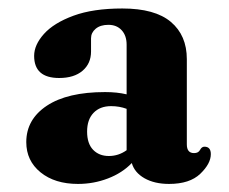

<svg xmlns="http://www.w3.org/2000/svg" viewBox="-20 -734 554 464"><path d="M62.5 -599Q62.5 -625.5 86.2 -652Q110 -678.5 157.5 -696Q205 -713.5 275.5 -713.5Q354.5 -713.5 393 -681Q431.5 -648.5 431.5 -591V-385Q431.5 -364 449 -364Q459.5 -364 463.5 -371.8Q467.5 -379.5 474 -379.5Q489.5 -379.5 489.5 -361.5Q489.5 -338.5 464 -314Q438.5 -289.5 388.5 -289.5Q353.5 -289.5 329.2 -303.2Q305 -317 298.5 -340Q275.5 -316 241 -302.8Q206.5 -289.5 168.5 -289.5Q112.5 -289.5 78 -317.5Q43.5 -345.5 43.5 -390.5Q43.5 -445.5 93.2 -478.5Q143 -511.5 234 -511.5Q263 -511.5 286 -506V-626Q286 -648 274 -661Q262 -674 242 -674Q222.5 -674 211.2 -664.5Q200 -655 200 -641.5V-609.5Q200 -580.5 179.5 -563Q159 -545.5 123 -545.5Q62.5 -545.5 62.5 -599ZM190.5 -416Q190.5 -387 205 -372Q219.5 -357 243 -357Q266.5 -357 286 -371V-471Q268.5 -477.5 248.5 -477.5Q221.5 -477.5 206 -461.2Q190.5 -445 190.5 -416Z"/></svg>

Font: Fraunces 72pt S050
Style: Bold
Weight: 700
Version: Version 1.000; ttfautohint (v1.8.3)